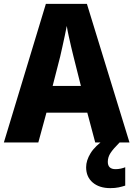

<svg xmlns="http://www.w3.org/2000/svg" viewBox="-20 -736 689 992"><path d="M472 0 431 -154H220L178 0H0L217 -716H429L649 0ZM360 -443Q355 -463 348 -492.5Q341 -522 334.5 -552Q328 -582 325 -602Q321 -581 315 -552.5Q309 -524 302.5 -495Q296 -466 291 -444L252 -292H398ZM537 100Q537 138 577 138Q591 138 604.5 135Q618 132 627 128V223Q612 228 593.5 232Q575 236 550 236Q493 236 459 207Q425 178 425 128Q425 93 448 55.5Q471 18 526 -20L598 0Q565 33 551 54.5Q537 76 537 100Z"/></svg>

Font: Noto Sans Khmer UI SemiCondensed ExtraBold
Style: Regular
Weight: 800
Width: 4
Designer: Danh Hong and the Monotype Design Team
Foundry: Monotype Imaging Inc.
Version: Version 2.002; ttfautohint (v1.8.4.7-5d5b)